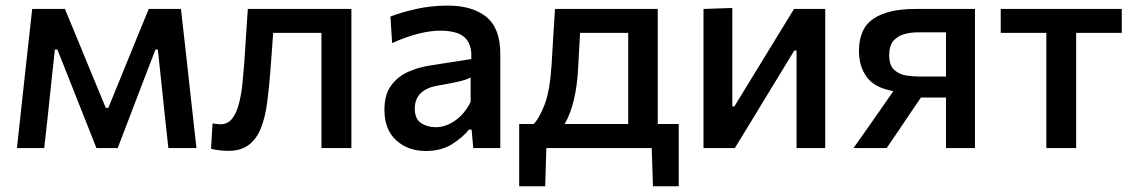

<svg xmlns="http://www.w3.org/2000/svg" viewBox="-20 -529 4049 686"><path d="M40.5 0Q46.5 -54 52.2 -106.8Q58 -159.5 63.5 -211.5L71 -279.5Q77 -333.5 83 -388.2Q89 -443 95 -497H212Q230.5 -452.5 249.2 -407.2Q268 -362 286 -317.5L358 -143.5H367L438 -317.5Q456.5 -363 474.8 -407.8Q493 -452.5 511.5 -497H626.5Q632.5 -444 638.8 -388.2Q645 -332.5 651 -279L658.5 -210Q664 -159.5 670 -106.8Q676 -54 682 0H581.5Q575.5 -53.5 569.8 -107.8Q564 -162 558.5 -215L544 -352H535.5L479.5 -206.5Q460 -155 440.2 -103.5Q420.5 -52 400.5 0H324.5Q304 -52 283.8 -103Q263.5 -154 243.5 -204.5L185 -352H176L161.5 -217Q156 -162.5 150 -108.2Q144 -54 138 0Z M795.5 10Q781.5 10 764 8Q746.5 6 734 2.5L739.5 -88Q747.5 -86.5 755.5 -85.8Q763.5 -85 768 -85Q793.5 -85 809 -104.5Q824.5 -124 833.2 -156.8Q842 -189.5 846 -228.8Q850 -268 853 -307.5Q856 -356 859.2 -404Q862.5 -452 865.5 -497H1235.5V0H1128.5V-411.5H956Q953.5 -375.5 950.8 -339.2Q948 -303 945.5 -268.5Q941 -211 934.2 -160.5Q927.5 -110 912.5 -71.8Q897.5 -33.5 869.5 -11.8Q841.5 10 795.5 10Z M1501.5 10.5Q1437.5 10.5 1395.5 -27.8Q1353.5 -66 1353.5 -136.5Q1353.5 -191.5 1377.8 -224Q1402 -256.5 1439.5 -272.8Q1477 -289 1516.5 -295L1664 -318Q1666 -359.5 1651.5 -381.5Q1637 -403.5 1611.5 -411.5Q1586 -419.5 1553.5 -419.5Q1519 -419.5 1475.5 -408.8Q1432 -398 1381 -375L1375 -470Q1412 -484.5 1466.5 -496.8Q1521 -509 1579.5 -509Q1668 -509 1717.8 -468.5Q1767.5 -428 1767.5 -336.5V0H1671L1665 -66H1655.5Q1634 -38.5 1595.2 -14Q1556.5 10.5 1501.5 10.5ZM1536.5 -74.5Q1572.5 -74.5 1606.2 -98.2Q1640 -122 1661.5 -164.5V-252.5Q1654.5 -248 1642.5 -244Q1630.5 -240 1607 -235Q1583.5 -230 1541 -222.5Q1504 -216 1483 -195.8Q1462 -175.5 1462 -141Q1462 -104.5 1484.2 -89.5Q1506.5 -74.5 1536.5 -74.5Z M1835 136.5V-86H1887Q1906.5 -106 1925.8 -155.2Q1945 -204.5 1951 -301Q1954.5 -360 1957.2 -406Q1960 -452 1963 -497H2330V-86H2405V136.5H2313L2308.5 0H1932L1928 136.5ZM2045.5 -283.5Q2042.5 -225.5 2031 -174.8Q2019.5 -124 1997.5 -86H2224.5V-411.5H2052.5Q2051 -382 2049.2 -351Q2047.5 -320 2045.5 -283.5Z M2493.5 0V-497L2596.5 -500.5V-149H2604L2697 -301Q2727.5 -350.5 2757.5 -399.8Q2787.5 -449 2817 -497H2928.5V0H2826V-348.5H2818L2726.5 -198.5Q2696 -148.5 2665.8 -98.5Q2635.5 -48.5 2605.5 0Z M3029.5 0Q3055 -36 3080.8 -72.8Q3106.5 -109.5 3131 -144.5L3172 -203.5Q3105.5 -215 3077.2 -253.2Q3049 -291.5 3049 -346.5Q3049 -427.5 3100.8 -462.2Q3152.5 -497 3250 -497H3463.5V0H3360V-180.5H3270.5L3239 -134.5Q3216.5 -100.5 3193.5 -66.8Q3170.5 -33 3148 0ZM3266 -255.5H3360V-413.5H3259.5Q3235 -413.5 3211.5 -407.2Q3188 -401 3172.5 -383.5Q3157 -366 3157 -332Q3157 -295 3175.5 -278.8Q3194 -262.5 3219.5 -259Q3245 -255.5 3266 -255.5Z M3718.5 0V-411.5H3555.5V-497H3988V-411.5H3825V0Z"/></svg>

Font: Commissioner Medium
Style: Regular
Weight: 500
Designer: Kostas Bartsokas
Foundry: Kostas Bartsokas
Version: Version 1.000; ttfautohint (v1.8.3)